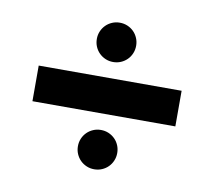

<svg xmlns="http://www.w3.org/2000/svg" viewBox="-60 -653 675 606"><g transform="rotate(10 277.5 -350.0)"><path d="M340.8 -522Q340.8 -508.8 335.9 -497.3Q331.1 -485.8 322.5 -477.3Q314 -468.8 302.5 -463.9Q291 -459 277.8 -459Q264.6 -459 253.2 -463.9Q241.7 -468.8 233.2 -477.3Q224.6 -485.8 219.7 -497.3Q214.8 -508.8 214.8 -522Q214.8 -535.2 219.7 -546.6Q224.6 -558.1 233.2 -566.7Q241.7 -575.2 253.2 -580.1Q264.6 -585 277.8 -585Q291 -585 302.5 -580.1Q314 -575.2 322.5 -566.7Q331.1 -558.1 335.9 -546.6Q340.8 -535.2 340.8 -522ZM506.8 -293H48.8V-407.2H506.8ZM340.8 -178.2Q340.8 -165 335.9 -153.6Q331.1 -142.1 322.5 -133.5Q314 -125 302.5 -120.1Q291 -115.2 277.8 -115.2Q264.6 -115.2 253.2 -120.1Q241.7 -125 233.2 -133.5Q224.6 -142.1 219.7 -153.6Q214.8 -165 214.8 -178.2Q214.8 -191.4 219.7 -202.9Q224.6 -214.4 233.2 -222.9Q241.7 -231.4 253.2 -236.3Q264.6 -241.2 277.8 -241.2Q291 -241.2 302.5 -236.3Q314 -231.4 322.5 -222.9Q331.1 -214.4 335.9 -202.9Q340.8 -191.4 340.8 -178.2Z"/></g></svg>

Font: Audiowide
Style: Regular
Weight: 400
Designer: Astigmatic (AOETI)
Foundry: Astigmatic (AOETI)
Version: Version 1.002